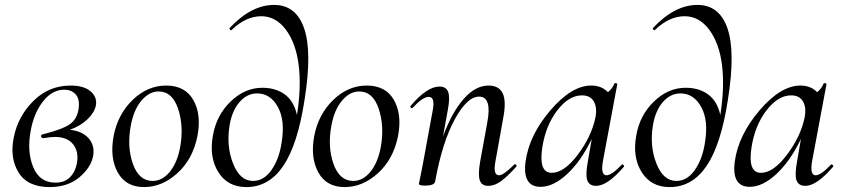

<svg xmlns="http://www.w3.org/2000/svg" viewBox="-20 -747 3426 781"><path d="M370 -318Q364 -289 336 -262Q308 -235 264 -219Q314 -214 340 -185Q366 -156 359 -113Q350 -65 302.5 -25.5Q255 14 182 14Q92 14 55.5 -45.5Q19 -105 36 -188Q53 -274 116 -336.5Q179 -399 267 -399Q321 -399 348.5 -375.5Q376 -352 370 -318ZM300 -306Q305 -344 288 -363Q271 -382 241 -382Q192 -382 155 -334.5Q118 -287 105 -216Q89 -131 115 -67.5Q141 -4 206 -4Q243 -4 265 -26.5Q287 -49 293 -84Q301 -130 277.5 -160Q254 -190 203 -190Q187 -190 157 -185Q152 -185 149 -188Q146 -191 147 -195Q148 -199 152 -200Q232 -220 263 -241Q294 -262 300 -306Z M566 14Q492 14 459 -45.5Q426 -105 442 -193Q459 -282 519.5 -340.5Q580 -399 656 -399Q733 -399 766.5 -340Q800 -281 783 -193Q764 -99 701.5 -42.5Q639 14 566 14ZM601 -11Q640 -11 670.5 -48Q701 -85 713 -149Q728 -234 704.5 -304.5Q681 -375 625 -375Q587 -375 555.5 -338Q524 -301 512 -236Q496 -150 520.5 -80.5Q545 -11 601 -11Z M1095 -727Q1184 -727 1217 -632Q1250 -537 1219 -342Q1191 -159 1132.5 -72.5Q1074 14 982 14Q906 14 868 -47Q830 -108 846 -195Q860 -278 918 -334Q976 -390 1047 -390Q1102 -390 1139 -362.5Q1176 -335 1188 -279Q1206 -392 1195 -481.5Q1184 -571 1143 -626Q1102 -681 1043 -681Q980 -681 922 -625Q919 -622 915.5 -626.5Q912 -631 914 -633Q1002 -727 1095 -727ZM1125 -164Q1141 -256 1110.5 -311.5Q1080 -367 1026 -367Q985 -367 954.5 -332Q924 -297 914 -238Q900 -153 928 -82Q956 -11 1009 -11Q1053 -11 1084 -55Q1115 -99 1125 -164Z M1382 14Q1308 14 1275 -45.5Q1242 -105 1258 -193Q1275 -282 1335.5 -340.5Q1396 -399 1472 -399Q1549 -399 1582.5 -340Q1616 -281 1599 -193Q1580 -99 1517.5 -42.5Q1455 14 1382 14ZM1417 -11Q1456 -11 1486.5 -48Q1517 -85 1529 -149Q1544 -234 1520.5 -304.5Q1497 -375 1441 -375Q1403 -375 1371.5 -338Q1340 -301 1328 -236Q1312 -150 1336.5 -80.5Q1361 -11 1417 -11Z M2071 -77Q2075 -81 2079 -77Q2083 -73 2080 -69Q2044 -29 2018 -10Q1992 9 1966 9Q1939 9 1931.5 -14Q1924 -37 1933 -89L1962 -248Q1982 -354 1929 -354Q1880 -354 1829.5 -261Q1779 -168 1750 -9Q1747 8 1710 8Q1684 8 1684 1Q1684 -1 1686.5 -12Q1689 -23 1692.5 -41Q1696 -59 1699 -74L1740 -297Q1751 -353 1724 -353Q1700 -353 1659 -309Q1655 -305 1651 -309Q1647 -313 1651 -317Q1717 -395 1768 -395Q1795 -395 1803 -373Q1811 -351 1802 -302L1782 -192Q1818 -290 1866 -344.5Q1914 -399 1967 -399Q2010 -399 2025 -367Q2040 -335 2027 -267L1995 -89Q1985 -34 2010 -34Q2028 -34 2071 -77Z M2509 -77Q2512 -80 2516 -76Q2520 -72 2518 -69Q2451 9 2405 9Q2377 9 2369 -13.5Q2361 -36 2371 -89L2387 -182Q2344 -92 2287.5 -39.5Q2231 13 2179 13Q2104 13 2118 -91Q2133 -198 2219 -298.5Q2305 -399 2385 -399Q2427 -399 2453 -372Q2472 -388 2479 -407Q2480 -409 2483 -409Q2486 -409 2488.5 -407.5Q2491 -406 2491 -405L2432 -89Q2423 -34 2447 -34Q2468 -34 2509 -77ZM2224 -44Q2275 -44 2330.5 -118Q2386 -192 2402 -269Q2410 -310 2395 -335Q2380 -360 2345 -359Q2293 -358 2246.5 -297.5Q2200 -237 2186 -148Q2170 -44 2224 -44Z M2817 -727Q2906 -727 2939 -632Q2972 -537 2941 -342Q2913 -159 2854.5 -72.5Q2796 14 2704 14Q2628 14 2590 -47Q2552 -108 2568 -195Q2582 -278 2640 -334Q2698 -390 2769 -390Q2824 -390 2861 -362.5Q2898 -335 2910 -279Q2928 -392 2917 -481.5Q2906 -571 2865 -626Q2824 -681 2765 -681Q2702 -681 2644 -625Q2641 -622 2637.5 -626.5Q2634 -631 2636 -633Q2724 -727 2817 -727ZM2847 -164Q2863 -256 2832.5 -311.5Q2802 -367 2748 -367Q2707 -367 2676.5 -332Q2646 -297 2636 -238Q2622 -153 2650 -82Q2678 -11 2731 -11Q2775 -11 2806 -55Q2837 -99 2847 -164Z M3360 -77Q3363 -80 3367 -76Q3371 -72 3369 -69Q3302 9 3256 9Q3228 9 3220 -13.5Q3212 -36 3222 -89L3238 -182Q3195 -92 3138.5 -39.5Q3082 13 3030 13Q2955 13 2969 -91Q2984 -198 3070 -298.5Q3156 -399 3236 -399Q3278 -399 3304 -372Q3323 -388 3330 -407Q3331 -409 3334 -409Q3337 -409 3339.5 -407.5Q3342 -406 3342 -405L3283 -89Q3274 -34 3298 -34Q3319 -34 3360 -77ZM3075 -44Q3126 -44 3181.5 -118Q3237 -192 3253 -269Q3261 -310 3246 -335Q3231 -360 3196 -359Q3144 -358 3097.5 -297.5Q3051 -237 3037 -148Q3021 -44 3075 -44Z"/></svg>

Font: Cormorant Infant Book
Style: Italic
Weight: 500
Italic angle: -10°
Designer: Christian Thalmann (Catharsis Fonts)
Version: Version 1.000;PS 002.000;hotconv 1.0.88;makeotf.lib2.5.64775